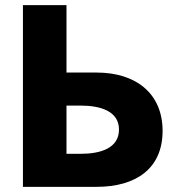

<svg xmlns="http://www.w3.org/2000/svg" viewBox="-20 -723 716 741"><path d="M68.5 -1.9V-703.1H236.6V-443H352.8C504.7 -443 607.5 -362.3 607.5 -217.8C607.5 -72.4 504.7 -1.9 352.8 -1.9ZM236.6 -315.5V-129.4H291.1C367.2 -129.4 439.2 -150.6 439.2 -222.9C439.2 -294.3 367.2 -315.5 291.1 -315.5Z"/></svg>

Font: Hussar
Style: BdSuprExt
Weight: 700
Foundry: Cannot Into Space Fonts
Version: Version 2.00